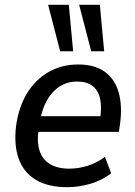

<svg xmlns="http://www.w3.org/2000/svg" viewBox="-20 -769 561 798"><path d="M259 9Q181 9 130 -21Q79 -51 58 -108.5Q37 -166 47 -247Q58 -325 92.5 -381.5Q127 -438 181.5 -469.5Q236 -501 305 -501Q373 -501 415 -471Q457 -441 473 -385.5Q489 -330 479 -254L474 -221H123L133 -286H414L395 -269Q404 -323 396 -358.5Q388 -394 364.5 -412Q341 -430 301 -430Q260 -430 228.5 -410Q197 -390 176 -353.5Q155 -317 146 -266L142 -240Q132 -184 143.5 -145.5Q155 -107 187 -87.5Q219 -68 268 -68Q306 -68 344.5 -80Q383 -92 416 -117L442 -49Q404 -19 355 -5Q306 9 259 9ZM359 -556 309 -749H395L413 -556ZM230 -556 180 -749H266L284 -556Z"/></svg>

Font: Nunito Sans 10pt SemiCondensed SemiBold
Style: Italic
Weight: 600
Width: 4
Italic angle: -9°
Designer: Vernon Adams
Foundry: Vernon Adams
Version: Version 3.101;gftools[0.9.27]